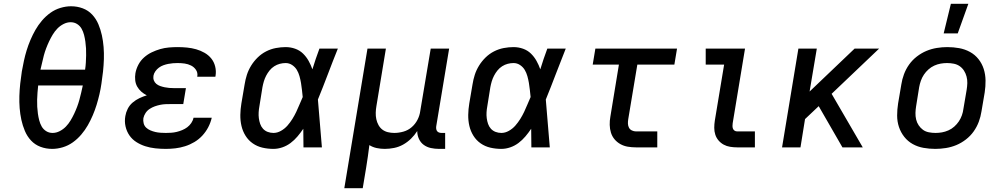

<svg xmlns="http://www.w3.org/2000/svg" viewBox="-20 -776 5290 1011"><path d="M255 8Q222 8 193 -3Q164 -14 143.5 -36Q123 -58 111 -86.5Q99 -115 92.5 -145Q86 -175 83.5 -206.5Q81 -238 82 -270.5Q83 -303 86.5 -335.5Q90 -368 95 -400Q100 -428 106 -456Q112 -484 120.5 -511.5Q129 -539 140.5 -566Q152 -593 166.5 -618.5Q181 -644 201 -667.5Q221 -691 245.5 -708.5Q270 -726 298.5 -734.5Q327 -743 354 -743Q387 -743 416 -732Q445 -721 465.5 -699Q486 -677 498 -648.5Q510 -620 516.5 -590Q523 -560 525.5 -528.5Q528 -497 527 -464.5Q526 -432 522.5 -399.5Q519 -367 514 -335Q510 -307 503.5 -279Q497 -251 488.5 -223.5Q480 -196 468.5 -169Q457 -142 442.5 -116.5Q428 -91 408 -67.5Q388 -44 363.5 -26.5Q339 -9 310.5 -0.5Q282 8 255 8ZM193 -409H428Q431 -428 432 -446.5Q433 -465 433.5 -484Q434 -503 433 -521Q432 -539 429.5 -557Q427 -575 422.5 -592.5Q418 -610 409.5 -625Q401 -640 386 -649.5Q371 -659 352 -659Q333 -659 314.5 -649.5Q296 -640 282 -625.5Q268 -611 257.5 -593.5Q247 -576 238.5 -558Q230 -540 223 -521.5Q216 -503 211 -484.5Q206 -466 202 -447Q198 -428 193 -409ZM257 -76Q276 -76 294.5 -85.5Q313 -95 327 -109.5Q341 -124 351.5 -141.5Q362 -159 370.5 -177Q379 -195 386 -213.5Q393 -232 398 -250.5Q403 -269 407.5 -288Q412 -307 416 -326H181Q179 -307 177.5 -288.5Q176 -270 175.5 -251Q175 -232 176 -214Q177 -196 179.5 -178Q182 -160 186.5 -142.5Q191 -125 199.5 -110Q208 -95 223 -85.5Q238 -76 257 -76Z M853 8Q825 8 797.5 5Q770 2 745 -6Q720 -14 698 -28Q676 -42 661.5 -63Q647 -84 641 -110.5Q635 -137 640 -165Q643 -184 652.5 -203Q662 -222 678.5 -236Q695 -250 714 -259Q733 -268 753 -274Q737 -282 724 -293.5Q711 -305 702.5 -320Q694 -335 692 -353.5Q690 -372 693 -390Q697 -413 708.5 -435Q720 -457 738.5 -473.5Q757 -490 779 -500.5Q801 -511 823.5 -517.5Q846 -524 869.5 -526Q893 -528 915 -528Q941 -528 965.5 -525.5Q990 -523 1013 -516.5Q1036 -510 1057 -498Q1078 -486 1092.5 -468Q1107 -450 1113 -426Q1119 -402 1115 -377L1114 -372H1018L1019 -374Q1022 -393 1012 -408Q1002 -423 986 -431Q970 -439 952 -441.5Q934 -444 915 -444Q903 -444 890.5 -443Q878 -442 865.5 -439.5Q853 -437 840.5 -432.5Q828 -428 817 -420Q806 -412 798 -400.5Q790 -389 788 -377Q786 -364 790 -353Q794 -342 803 -334.5Q812 -327 823.5 -323Q835 -319 847 -316.5Q859 -314 871 -313Q883 -312 895 -312H959L945 -228H881Q867 -228 852.5 -227.5Q838 -227 823.5 -224Q809 -221 795 -216Q781 -211 768 -202.5Q755 -194 746.5 -181Q738 -168 735 -154Q733 -140 736.5 -126.5Q740 -113 749.5 -104Q759 -95 772 -89.5Q785 -84 798 -81Q811 -78 825 -77Q839 -76 853 -76Q867 -76 881.5 -77Q896 -78 910.5 -81.5Q925 -85 939.5 -91Q954 -97 966 -106Q978 -115 987 -128Q996 -141 999 -156H1095Q1089 -130 1076.5 -106Q1064 -82 1045.5 -62Q1027 -42 1003.5 -28Q980 -14 954.5 -6Q929 2 903.5 5Q878 8 853 8Z M1420 8Q1390 8 1362 1.5Q1334 -5 1311 -21Q1288 -37 1273 -61Q1258 -85 1251.5 -113Q1245 -141 1245.5 -171Q1246 -201 1251 -231L1268 -331Q1272 -357 1280 -382Q1288 -407 1302.5 -430.5Q1317 -454 1337 -473.5Q1357 -493 1381.5 -505.5Q1406 -518 1432.5 -523Q1459 -528 1484 -528Q1510 -528 1534 -519.5Q1558 -511 1575.5 -494Q1593 -477 1605 -455.5Q1617 -434 1625 -411Q1633 -438 1642.5 -465.5Q1652 -493 1662 -520H1759Q1732 -453 1706.5 -385.5Q1681 -318 1654 -252Q1660 -189 1664.5 -126Q1669 -63 1675 0H1578Q1578 -24 1577.5 -48.5Q1577 -73 1577 -98Q1563 -77 1546.5 -57.5Q1530 -38 1510 -23Q1490 -8 1466.5 0Q1443 8 1420 8ZM1420 -76Q1440 -76 1459.5 -87Q1479 -98 1493.5 -114.5Q1508 -131 1519.5 -149.5Q1531 -168 1540 -187Q1549 -206 1557 -225.5Q1565 -245 1574 -265Q1572 -284 1570 -302.5Q1568 -321 1565 -339Q1562 -357 1557 -375Q1552 -393 1543 -408Q1534 -423 1518.5 -433.5Q1503 -444 1484 -444Q1469 -444 1453.5 -440Q1438 -436 1424 -427Q1410 -418 1399.5 -405Q1389 -392 1381.5 -377.5Q1374 -363 1369.5 -348Q1365 -333 1362 -317L1346 -217Q1343 -201 1342 -185Q1341 -169 1343 -153.5Q1345 -138 1350 -123.5Q1355 -109 1365 -98Q1375 -87 1389.5 -81.5Q1404 -76 1420 -76Z M1793 215 1915 -520H2012L1962 -217Q1959 -200 1958.5 -182.5Q1958 -165 1961.5 -148.5Q1965 -132 1973 -117.5Q1981 -103 1993.5 -93.5Q2006 -84 2022.5 -80Q2039 -76 2056 -76Q2080 -76 2104.5 -83Q2129 -90 2148 -106.5Q2167 -123 2178.5 -145.5Q2190 -168 2193 -192L2248 -520H2345L2277 -111Q2276 -104 2277 -97Q2278 -90 2282 -85Q2286 -80 2292.5 -78Q2299 -76 2306 -76H2324V8H2292Q2270 8 2249 3.5Q2228 -1 2211.5 -13Q2195 -25 2186 -44.5Q2177 -64 2177 -86Q2163 -64 2144 -45.5Q2125 -27 2102.5 -14.5Q2080 -2 2055 3Q2030 8 2006 8Q1984 8 1963 3.5Q1942 -1 1925 -12Q1921 18 1917 48Q1913 78 1908 107L1890 215Z M2620 8Q2590 8 2562 1.5Q2534 -5 2511 -21Q2488 -37 2473 -61Q2458 -85 2451.5 -113Q2445 -141 2445.5 -171Q2446 -201 2451 -231L2468 -331Q2472 -357 2480 -382Q2488 -407 2502.5 -430.5Q2517 -454 2537 -473.5Q2557 -493 2581.5 -505.5Q2606 -518 2632.5 -523Q2659 -528 2684 -528Q2710 -528 2734 -519.5Q2758 -511 2775.5 -494Q2793 -477 2805 -455.5Q2817 -434 2825 -411Q2833 -438 2842.5 -465.5Q2852 -493 2862 -520H2959Q2932 -453 2906.5 -385.5Q2881 -318 2854 -252Q2860 -189 2864.5 -126Q2869 -63 2875 0H2778Q2778 -24 2777.5 -48.5Q2777 -73 2777 -98Q2763 -77 2746.5 -57.5Q2730 -38 2710 -23Q2690 -8 2666.5 0Q2643 8 2620 8ZM2620 -76Q2640 -76 2659.5 -87Q2679 -98 2693.5 -114.5Q2708 -131 2719.5 -149.5Q2731 -168 2740 -187Q2749 -206 2757 -225.5Q2765 -245 2774 -265Q2772 -284 2770 -302.5Q2768 -321 2765 -339Q2762 -357 2757 -375Q2752 -393 2743 -408Q2734 -423 2718.5 -433.5Q2703 -444 2684 -444Q2669 -444 2653.5 -440Q2638 -436 2624 -427Q2610 -418 2599.5 -405Q2589 -392 2581.5 -377.5Q2574 -363 2569.5 -348Q2565 -333 2562 -317L2546 -217Q2543 -201 2542 -185Q2541 -169 2543 -153.5Q2545 -138 2550 -123.5Q2555 -109 2565 -98Q2575 -87 2589.5 -81.5Q2604 -76 2620 -76Z M3329 0Q3307 0 3286 -3.5Q3265 -7 3247 -17Q3229 -27 3216 -42.5Q3203 -58 3197 -77.5Q3191 -97 3190.5 -118.5Q3190 -140 3194 -162L3239 -436H3101L3115 -520H3545L3531 -436H3336L3288 -148Q3286 -136 3286.5 -124.5Q3287 -113 3292 -103.5Q3297 -94 3307.5 -89Q3318 -84 3329 -84H3441V0Z M3862 0Q3843 0 3824.5 -3Q3806 -6 3790.5 -14.5Q3775 -23 3763.5 -36.5Q3752 -50 3746.5 -67Q3741 -84 3741 -103Q3741 -122 3744 -141L3793 -436H3696V-520H3903L3838 -127Q3837 -120 3837 -112.5Q3837 -105 3839.5 -98.5Q3842 -92 3848 -88Q3854 -84 3862 -84H3955V0Z M4416 0 4291 -217 4219 -149 4195 0H4098L4184 -520H4281L4243 -294L4480 -520H4609L4359 -282L4523 0Z M4905 8Q4873 8 4842.5 2.5Q4812 -3 4786 -17.5Q4760 -32 4741.5 -55.5Q4723 -79 4713.5 -107.5Q4704 -136 4704 -167.5Q4704 -199 4709 -231L4726 -331Q4730 -358 4740 -385Q4750 -412 4767 -436Q4784 -460 4808 -478.5Q4832 -497 4858.5 -508Q4885 -519 4913 -523.5Q4941 -528 4968 -528Q5000 -528 5030.5 -522.5Q5061 -517 5087.5 -502.5Q5114 -488 5132.5 -464.5Q5151 -441 5160 -412.5Q5169 -384 5169.5 -352.5Q5170 -321 5165 -289L5148 -189Q5144 -162 5134 -135Q5124 -108 5107 -84Q5090 -60 5066 -41.5Q5042 -23 5015.5 -12Q4989 -1 4960.5 3.5Q4932 8 4905 8ZM4906 -76Q4923 -76 4940 -79Q4957 -82 4974 -89.5Q4991 -97 5005 -109.5Q5019 -122 5029 -137Q5039 -152 5045 -169Q5051 -186 5053 -203L5070 -303Q5073 -321 5073.5 -338.5Q5074 -356 5069.5 -373Q5065 -390 5056 -404Q5047 -418 5033.5 -427.5Q5020 -437 5002.5 -440.5Q4985 -444 4967 -444Q4950 -444 4933 -441Q4916 -438 4899.5 -430.5Q4883 -423 4869 -410.5Q4855 -398 4845 -383Q4835 -368 4829 -351Q4823 -334 4820 -317L4804 -217Q4801 -199 4800.5 -181.5Q4800 -164 4804 -147Q4808 -130 4817.5 -116Q4827 -102 4840 -92.5Q4853 -83 4870.5 -79.5Q4888 -76 4906 -76ZM4949 -600 4987 -756H5079L5023 -600Z"/></svg>

Font: Iosevka Custom Medium Oblique
Style: Regular
Weight: 500
Italic angle: -9°
Designer: Belleve Invis
Foundry: Belleve Invis
Version: Version 27.0.1